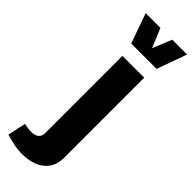

<svg xmlns="http://www.w3.org/2000/svg" viewBox="-413 -809 1040 1040"><g transform="rotate(45 107.5 -289.0)"><path d="M-20 -796.4H92.8L138.7 -686.5L183.6 -796.4H296.9L235.4 -624.5H41ZM-80.6 194.3 -58.1 90.3Q-46.4 92.8 -30.8 95Q-15.1 97.2 -2.9 97.2Q23.4 97.2 39.1 85Q54.7 72.8 54.7 47.4V-543.5H221.7V66.9Q221.7 121.1 197.5 154.1Q173.3 187 133.8 202.1Q94.2 217.3 46.9 217.3Q14.2 217.3 -18.8 210.4Q-51.8 203.6 -80.6 194.3Z"/></g></svg>

Font: Estedad-FD ExtraBold
Style: Regular
Weight: 800
Designer: Amin Abedi
Version: Version 7.3